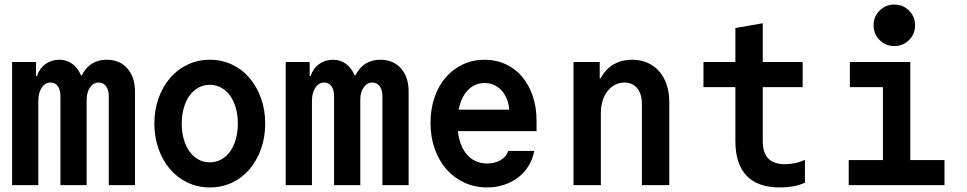

<svg xmlns="http://www.w3.org/2000/svg" viewBox="-20 -812 4240 842"><path d="M33 0H148V-370Q148 -405 163 -427.5Q178 -450 202 -450Q222 -450 233.5 -434Q245 -418 245 -390V0H360V-374Q360 -408 375 -429Q390 -450 413 -450Q433 -450 445 -434Q457 -418 457 -390V0H572V-410Q572 -474 538.5 -512Q505 -550 448 -550Q411 -550 383.5 -533Q356 -516 339 -482H335Q321 -515 296.5 -532.5Q272 -550 240 -550Q206 -550 179.5 -531Q153 -512 142 -478H138V-540H33Z M900.4 10Q953 10 997.5 -11Q1042 -32 1074 -69.5Q1106 -107 1124.5 -158.2Q1143 -209.4 1143 -270Q1143 -330.6 1124.5 -381.8Q1106 -433 1074 -470.5Q1042 -508 997.4 -529Q952.9 -550 900.4 -550Q848 -550 803.2 -528.8Q758.3 -507.6 726.2 -470.3Q694 -433 675.5 -381.8Q657 -330.6 657 -270Q657 -209.4 675.5 -158.2Q694 -107 726.1 -69.7Q758.2 -32.4 803 -11.2Q847.7 10 900.4 10ZM899.6 -100Q872.9 -100 850.2 -112.4Q827.5 -124.8 811.2 -147.4Q795 -170 786 -201.2Q777 -232.4 777 -270Q777 -307.6 786 -338.8Q795 -370 811.2 -392.6Q827.5 -415.2 850.2 -427.6Q872.9 -440 899.6 -440Q927 -440 950 -427.5Q973 -415 989.1 -392.5Q1005.1 -369.9 1014.1 -338.7Q1023 -307.6 1023 -270Q1023 -232.4 1014.1 -201.3Q1005.1 -170.1 989.1 -147.5Q973 -125 950 -112.5Q927 -100 899.6 -100Z M1233 0H1348V-370Q1348 -405 1363 -427.5Q1378 -450 1402 -450Q1422 -450 1433.5 -434Q1445 -418 1445 -390V0H1560V-374Q1560 -408 1575 -429Q1590 -450 1613 -450Q1633 -450 1645 -434Q1657 -418 1657 -390V0H1772V-410Q1772 -474 1738.5 -512Q1705 -550 1648 -550Q1611 -550 1583.5 -533Q1556 -516 1539 -482H1535Q1521 -515 1496.5 -532.5Q1472 -550 1440 -550Q1406 -550 1379.5 -531Q1353 -512 1342 -478H1338V-540H1233Z M1928 -237H2333V-282Q2333 -341.6 2316.3 -390.9Q2299.6 -440.1 2269.8 -475.6Q2240 -511 2197.8 -530.5Q2155.6 -550 2105.4 -550Q2053 -550 2009.7 -529.5Q1966.4 -509 1934.7 -472.5Q1903 -436 1885.5 -384.8Q1868 -333.5 1868 -273.3Q1868 -211 1886.6 -158.8Q1905.2 -106.6 1938.1 -69.3Q1971 -32 2016.7 -11Q2062.4 10 2116 10Q2155.6 10 2190.3 -1.5Q2225 -13 2252.5 -34Q2280 -55 2298 -84.5Q2316 -114 2323 -150H2209Q2200 -124 2174.8 -109.5Q2149.6 -95 2116 -95Q2086.2 -95 2061.6 -107.5Q2037 -120 2020.5 -143Q2004 -166 1995 -199Q1986 -232 1986 -272.7Q1986 -312.6 1994.5 -345.3Q2003 -378 2018.5 -400.5Q2034 -423 2056 -435.5Q2078 -448 2105 -448Q2127.5 -448 2146.2 -439.5Q2165 -431 2179 -416Q2193 -401 2202 -379.5Q2211 -358 2213 -331H1928Z M2495 0H2615V-315Q2615 -345 2622.5 -369.5Q2630 -394 2644 -412Q2658 -430 2677 -440Q2696 -450 2718 -450Q2754 -450 2774.5 -425Q2795 -400 2795 -355V0H2915V-365Q2915 -407 2903.5 -441Q2892 -475 2870.5 -499.5Q2849 -524 2819 -537Q2789 -550 2752 -550Q2713 -550 2682 -535.5Q2651 -521 2629.5 -493Q2608 -465 2596.5 -425Q2585 -385 2585 -335L2618 -469H2610V-540H2495Z M3325 -193V-430H3500V-540H3325V-710L3205 -689V-540H3065V-430H3205V-193Q3205 -93 3254 -41.5Q3303 10 3400 10Q3431 10 3459 5Q3487 0 3510 -11V-111Q3488 -101 3466 -96.5Q3444 -92 3423 -92Q3373 -92 3349 -117Q3325 -142 3325 -193Z M3702 0H4122V-110H3972V-540H3707V-430H3852V-110H3702ZM3811 -701.1Q3811 -663 3837.4 -636.5Q3863.8 -610 3901.9 -610Q3940 -610 3966.5 -636.4Q3993 -662.8 3993 -700.9Q3993 -739 3966.6 -765.5Q3940.2 -792 3902.1 -792Q3864 -792 3837.5 -765.6Q3811 -739.2 3811 -701.1Z"/></svg>

Font: CommitMonoV143 ExtLt
Style: Regular
Weight: 200
Monospace: yes
Designer: Eigil Nikolajsen
Foundry: Eigil Nikolajsen
Version: Version 1.143